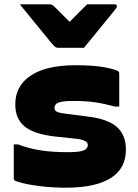

<svg xmlns="http://www.w3.org/2000/svg" viewBox="-20 -861 640 892"><path d="M370 -639H249Q242 -639 236.5 -643Q231 -647 219 -661Q212 -670 195 -690.5Q178 -711 156 -738Q134 -765 112 -792Q90 -819 72 -841H204Q215 -841 220.5 -839Q226 -837 233 -830L303 -760H304Q332 -788 350 -806.5Q368 -825 385 -841H512Q523 -841 523 -832Q523 -828 520 -823.5Q517 -819 505 -804Q494 -791 475.5 -768Q457 -745 436.5 -720Q416 -695 398 -673Q380 -651 370 -639ZM295 -154Q351 -154 369.5 -162.5Q388 -171 388 -187Q388 -210 337 -216L234 -227Q138 -238 94.5 -273.5Q51 -309 51 -376Q51 -462 123 -510Q195 -558 331 -558Q419 -558 470.5 -547.5Q522 -537 531 -529Q534 -526 534 -519V-366H514Q462 -380 420 -386Q378 -392 321 -392Q271 -392 252 -384.5Q233 -377 233 -360Q233 -347 245 -341.5Q257 -336 283 -333L384 -320Q480 -309 522.5 -271.5Q565 -234 565 -166Q565 -78 494 -33.5Q423 11 286 11Q229 11 176.5 5Q124 -1 88.5 -9.5Q53 -18 46 -24Q44 -26 44 -31V-190H64Q114 -171 168 -162.5Q222 -154 295 -154Z"/></svg>

Font: Recursive Mn Lnr St Blk
Style: Regular
Weight: 900
Monospace: yes
Version: Version 1.079;hotconv 1.0.112;makeotfexe 2.5.65598; ttfautoh